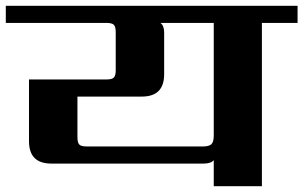

<svg xmlns="http://www.w3.org/2000/svg" viewBox="-40 -642 1046 662"><path d="M697 -174V-563H513Q526 -554 526 -530V-386Q526 -309 449 -309H227V-169Q227 -150 233.5 -143.5Q240 -137 259 -137H659Q681 -137 689 -145Q697 -153 697 -174ZM986 -622V-563H863V0H697V-90Q688 -78 662 -78H137Q60 -78 60 -155V-368H327Q346 -368 352.5 -374.5Q359 -381 359 -400V-531Q359 -550 352.5 -556.5Q346 -563 327 -563H-20V-622Z"/></svg>

Font: Sarpanch
Style: Bold
Weight: 700
Designer: Manushi Parikh (Devanagari and Latin), Jyotish Sonowal (Devanagari)
Foundry: Indian Type Foundry
Version: Version 2.004;PS 1.0;hotconv 1.0.78;makeotf.lib2.5.61930; tt